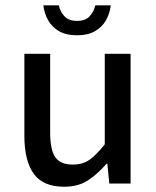

<svg xmlns="http://www.w3.org/2000/svg" viewBox="-20 -691 589 723"><path d="M221.7 12.2Q141.6 12.2 106.7 -37.1Q71.8 -86.4 71.8 -179.2V-488.3H168.9V-191.9Q168.9 -127.4 188 -99.4Q207 -71.3 253.9 -71.3Q291.5 -71.3 317.1 -89.4Q342.8 -107.4 374.5 -147.5V-488.3H471.7V0H391.6L384.3 -74.2H380.9Q347.7 -35.6 311 -11.7Q274.4 12.2 221.7 12.2ZM270 -558.1Q229 -558.1 202.1 -573.7Q175.3 -589.4 161.1 -615Q147 -640.6 143.1 -670.9H201.7Q206.1 -647.9 222.4 -630.1Q238.8 -612.3 270 -612.3Q301.8 -612.3 317.9 -630.1Q334 -647.9 338.9 -670.9H397Q393.6 -640.6 379.2 -615Q364.7 -589.4 337.9 -573.7Q311 -558.1 270 -558.1Z"/></svg>

Font: Varta Light SemiBold
Style: Regular
Weight: 600
Version: Version 1.004